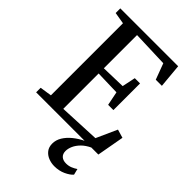

<svg xmlns="http://www.w3.org/2000/svg" viewBox="-286 -848 1200 1200"><g transform="rotate(45 313.5 -248.0)"><path d="M111.5 -52V-689L34 -702V-743H545.5L560 -584.5H506L466.5 -690.5L226 -699V-405.5L388 -410L406.5 -498.5H453V-263H406.5L388 -355L226 -359.5V-47L497.5 -59.5L559.5 -197L615.5 -180.5L583 0H33V-40ZM439.5 246.5Q412.5 246.5 387.2 236.5Q362 226.5 346.2 206.2Q330.5 186 330.5 155Q330.5 123.5 348.2 94.5Q366 65.5 396.2 41Q426.5 16.5 463.5 -1L488.5 -5L523 -1Q487.5 15.5 465.2 38Q443 60.5 432.5 84.2Q422 108 422 129Q422 155 437.5 168.8Q453 182.5 479.5 182.5Q501.5 182.5 520 175Q538.5 167.5 554.5 156.5L564.5 196.5Q548 215.5 514.5 231Q481 246.5 439.5 246.5Z"/></g></svg>

Font: Merriweather 60pt Medium
Style: Regular
Weight: 500
Version: Version 2.100